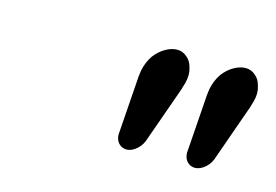

<svg xmlns="http://www.w3.org/2000/svg" viewBox="-43 -833 495 344"><g transform="rotate(15 204.5 -661.0)"><path d="M404.3 -696.3 403.8 -694.3 367.7 -592.3Q364.3 -580.1 355.5 -571.8Q345.7 -563 335.9 -563Q325.7 -563 319.3 -571.8Q315.4 -577.6 315.4 -585.9Q315.4 -588.9 315.9 -592.3L323.2 -695.3L324.7 -706.5Q328.1 -722.7 336.4 -734.9Q345.2 -746.6 356.4 -752.9Q367.7 -759.3 377.9 -759.3Q388.2 -759.3 396 -752.4Q404.3 -746.1 407.2 -733.4Q409.2 -727.5 409.2 -720.7Q409.2 -713.9 407.2 -706.1ZM277.3 -696.3 276.9 -694.3 240.7 -592.3Q237.3 -580.1 228.5 -571.8Q218.8 -563 209 -563Q198.7 -563 192.4 -571.8Q188.5 -577.6 188.5 -585.9Q188.5 -588.9 189 -592.3L196.3 -695.3L197.8 -706.5Q201.2 -722.7 209.5 -734.9Q218.3 -746.6 229.5 -752.9Q240.7 -759.3 251 -759.3Q261.2 -759.3 269 -752.4Q277.3 -746.1 280.3 -733.4Q282.2 -727.5 282.2 -720.7Q282.2 -713.9 280.3 -706.1Z"/></g></svg>

Font: inglobal
Style: Italic
Weight: 400
Italic angle: -12°
Designer: Andrey Kochetov, Denis Davydov, Evgeny Yurtaev
Foundry: inglobal
Version: Version 1.00 September 25, 2014, initial release